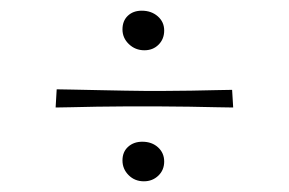

<svg xmlns="http://www.w3.org/2000/svg" viewBox="-20 -474 540 359"><path d="M84 -273 86 -307Q93 -307 114.5 -306.5Q136 -306 163 -305.5Q190 -305 214 -304.5Q238 -304 251 -304Q263 -304 287 -304Q311 -304 337.5 -304.5Q364 -305 385.5 -305.5Q407 -306 414 -306L416 -273Q407 -273 384.5 -273.5Q362 -274 334 -274.5Q306 -275 282 -275Q258 -275 246 -275Q234 -275 210.5 -275Q187 -275 160.5 -274.5Q134 -274 113 -273.5Q92 -273 84 -273ZM249 -135Q232 -135 220.5 -146.5Q209 -158 209 -174Q209 -190 219.5 -199.5Q230 -209 246 -209Q264 -209 275.5 -198.5Q287 -188 287 -172Q287 -156 276 -145.5Q265 -135 249 -135ZM250 -380Q233 -380 221 -391.5Q209 -403 209 -419Q209 -435 219 -444.5Q229 -454 245 -454Q263 -454 275 -443.5Q287 -433 287 -417Q287 -401 276.5 -390.5Q266 -380 250 -380Z"/></svg>

Font: Truculenta Thin
Style: Regular
Weight: 250
Version: Version 1.002